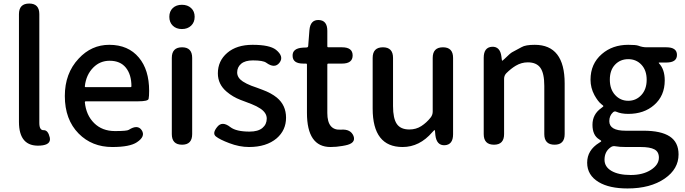

<svg xmlns="http://www.w3.org/2000/svg" viewBox="-20 -817 3866 1084"><path d="M87 -129V-737Q87 -797 145 -797Q202 -797 202 -737V-123Q202 -81 226.5 -82Q251 -83 261 -41Q270 1 207 5Q87 13 87 -129Z M614 13Q499 13 424 -63Q346 -142 346 -275Q346 -403 424 -486Q496 -564 597 -564Q704 -564 764 -492Q822 -423 822 -304Q822 -273 819 -259Q816 -245 760 -245H464Q459 -245 459 -240Q466 -167 511.5 -122Q557 -77 629 -77Q697 -77 707 -84Q757 -116 780 -82Q803 -47 753 -14Q713 13 614 13ZM459 -330Q458 -325 463 -325H717Q722 -325 722 -330Q722 -396 690.5 -435Q659 -474 599 -474Q545 -474 507 -436Q466 -395 459 -330Z M1008 0Q950 0 950 -60V-490Q950 -550 1008 -550Q1065 -550 1065 -490V-60Q1065 0 1008 0ZM1007 -653Q975 -653 955.5 -672Q936 -691 936 -722Q936 -753 955.5 -771.5Q975 -790 1007 -790Q1039 -790 1059 -771.5Q1079 -753 1079 -722Q1079 -691 1059 -672Q1039 -653 1007 -653Z M1386 13Q1331 13 1274 -9Q1221 -29 1199 -46.5Q1177 -64 1206 -100Q1234 -136 1281 -99Q1314 -74 1389 -74Q1437 -74 1461.5 -94.5Q1486 -115 1486 -147.5Q1486 -180 1450 -204Q1429 -218 1401 -229Q1372 -240 1368.5 -241.5Q1365 -243 1338 -253Q1294 -270 1260 -299Q1210 -341 1210 -403Q1210 -473 1263 -518.5Q1316 -564 1406 -564Q1502 -564 1538 -536Q1585 -498 1558 -463Q1531 -428 1483 -463Q1465 -476 1408 -476Q1364 -476 1341.5 -457Q1319 -438 1319 -408Q1319 -378 1351 -357Q1371 -344 1399 -333Q1427 -323 1430 -322Q1433 -321 1462 -310Q1511 -292 1543 -266Q1595 -223 1595 -152.5Q1595 -82 1542 -36Q1484 13 1386 13Z M1913 7Q1880 13 1846 13Q1713 13 1713 -180V-453Q1713 -458 1708 -458H1692Q1633 -458 1632 -501Q1630 -544 1689 -548L1712 -549Q1719 -550 1720 -557L1727 -647Q1732 -706 1780 -704Q1828 -702 1828 -643V-555Q1828 -550 1833 -550H1911Q1971 -550 1971 -504Q1971 -458 1911 -458H1833Q1828 -458 1828 -453V-179Q1828 -79 1906 -85Q1960 -89 1976 -49Q1991 -8 1929 4Z M2253 13Q2084 13 2084 -204V-490Q2084 -550 2142 -550Q2199 -550 2199 -490V-218Q2199 -148 2220.5 -117Q2242 -86 2291 -86Q2329 -86 2358.5 -105Q2388 -124 2411 -153Q2423 -168 2423 -187V-490Q2423 -550 2481 -550Q2538 -550 2538 -490V-59Q2538 0 2491 3Q2445 5 2438 -54L2436 -76Q2435 -83 2433.5 -83Q2432 -83 2421 -71Q2349 13 2253 13Z M2769 0Q2711 0 2711 -60V-491Q2711 -550 2758 -553Q2804 -555 2811 -497L2813 -481Q2814 -474 2815.5 -474Q2817 -474 2830 -486Q2861 -517 2873 -523Q2899 -537 2925 -551Q2947 -564 2999 -564Q3168 -564 3168 -346V-60Q3168 0 3111 0Q3053 0 3053 -60V-332Q3053 -403 3031 -434Q3009 -465 2960 -465Q2924 -465 2892 -446Q2865 -430 2838 -403Q2826 -390 2826 -372V-60Q2826 0 2769 0Z M3523 247Q3420 247 3360 211Q3295 172 3295 101.5Q3295 31 3363 -11Q3375 -18 3375 -20.5Q3375 -23 3363 -30Q3325 -53 3325 -112.5Q3325 -172 3375 -207Q3387 -216 3387 -218Q3387 -220 3375 -229Q3356 -244 3336 -280Q3314 -321 3314 -367Q3314 -457 3378 -512Q3438 -564 3527 -564Q3570 -564 3584 -559Q3607 -550 3631 -550H3742Q3802 -550 3802 -507Q3802 -464 3742 -464H3702Q3697 -464 3700 -460Q3733 -426 3733 -363Q3733 -276 3673 -224Q3616 -174 3527 -174Q3487 -174 3460 -186Q3450 -191 3441 -183Q3420 -164 3420 -133Q3420 -79 3512 -79H3613Q3712 -79 3761.5 -46.5Q3811 -14 3811 55Q3811 137 3733 191Q3652 247 3523 247ZM3700 73Q3700 40 3675 26.5Q3650 13 3597 13H3514Q3477 13 3456 9Q3440 5 3427 15Q3393 39 3393 85Q3393 125 3432.5 148Q3472 171 3541 171Q3610 171 3655 142Q3700 113 3700 73ZM3453 -280.5Q3483 -248 3527 -248Q3571 -248 3601 -280.5Q3631 -313 3631 -366.5Q3631 -420 3601.5 -451.5Q3572 -483 3527 -483Q3482 -483 3452.5 -452Q3423 -421 3423 -367Q3423 -313 3453 -280.5Z"/></svg>

Font: Resource Han Rounded KR Medium
Style: Regular
Weight: 500
Designer: Cyano Hao (round all glyphs); Ryoko NISHIZUKA 西塚涼子 (kana, bopomofo & ideographs); Paul D. Hunt (Latin, Greek & Cyrillic)
Foundry: Cyano Hao
Version: 0.990